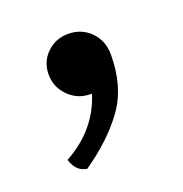

<svg xmlns="http://www.w3.org/2000/svg" viewBox="-63 -168 352 370"><g transform="rotate(-20 113.5 17.5)"><path d="M58 146Q36 143 28 117Q95 80 116 13H113Q87 13 68.5 -5.5Q50 -24 50 -50Q50 -76 68 -93.5Q86 -111 112 -111Q139 -111 157.5 -92.5Q176 -74 176 -45Q176 20 145 63.5Q114 107 58 146Z"/></g></svg>

Font: Adamina
Style: Regular
Weight: 400
Designer: Cyreal (www.cyreal.org)
Foundry: Alexei Vanyashin
Version: Version 1.013